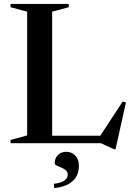

<svg xmlns="http://www.w3.org/2000/svg" viewBox="-20 -725 668 972"><path d="M565 30.5H557L491 0H165V-38H553L478 -23L601 -211L617.5 -206.5ZM244 -666V0H33.5V-16.5L117.5 -39.5V-666L33.5 -688.5V-705H328V-688.5ZM252.5 205.5Q292.5 200.5 307.8 188.2Q323 176 323 159.5Q323 145.5 313 137Q303 128.5 289.8 123Q276.5 117.5 266.8 112.8Q257 108 257 102Q257 76 273.2 59.8Q289.5 43.5 316 43.5Q342.5 43.5 361 62.5Q379.5 81.5 379.5 116Q379.5 141.5 368.5 164.8Q357.5 188 330.5 204.8Q303.5 221.5 255 227.5Z"/></svg>

Font: Newsreader 60pt Medium
Style: Regular
Weight: 500
Designer: Hugues Gentile
Foundry: Production Type
Version: Version 1.003